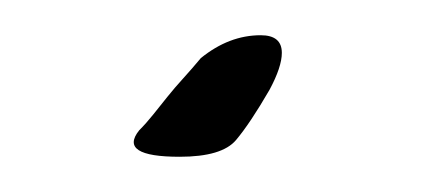

<svg xmlns="http://www.w3.org/2000/svg" viewBox="-20 -95 240 109"><path d="M82 -6Q47 -6 59 -21Q63 -25 67 -30Q71 -35 75 -40Q79 -45 84 -50.5Q89 -56 94 -62Q110 -75 128 -75Q140 -75 140 -65Q140 -57 133 -44Q122 -25 114 -15.5Q106 -6 82 -6Z"/></svg>

Font: Whisper
Style: Regular
Weight: 400
Designer: Robert E. Leuschke
Foundry: Robert E. Leuschke
Version: Version 1.010; ttfautohint (v1.8.4.7-5d5b)